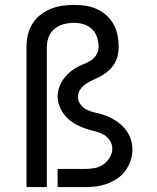

<svg xmlns="http://www.w3.org/2000/svg" viewBox="-20 -763 640 783"><path d="M88 0V-571Q88 -596 93.5 -620Q99 -644 111.5 -665Q124 -686 143.5 -701.5Q163 -717 186 -726.5Q209 -736 233.5 -739.5Q258 -743 282 -743Q306 -743 329.5 -739.5Q353 -736 375 -726Q397 -716 414.5 -700Q432 -684 443.5 -663Q455 -642 459.5 -618.5Q464 -595 464 -571Q464 -554 460 -536.5Q456 -519 447 -504Q438 -489 425 -477Q412 -465 397 -456Q382 -447 366 -440Q350 -433 335 -424Q320 -415 309 -400.5Q298 -386 298 -368Q298 -351 308.5 -337Q319 -323 334 -315.5Q349 -308 365.5 -304.5Q382 -301 398 -296Q414 -291 429.5 -283.5Q445 -276 458.5 -266.5Q472 -257 483.5 -245Q495 -233 503.5 -218Q512 -203 516 -186.5Q520 -170 520 -154Q520 -130 512.5 -108Q505 -86 491.5 -67Q478 -48 458.5 -35Q439 -22 417.5 -14Q396 -6 373 -3Q350 0 327 0H215V-74H327Q346 -74 365.5 -77.5Q385 -81 401 -92Q417 -103 427.5 -120.5Q438 -138 438 -157Q438 -174 428.5 -189Q419 -204 405 -212.5Q391 -221 374.5 -225.5Q358 -230 342 -234.5Q326 -239 311 -245.5Q296 -252 281.5 -260.5Q267 -269 255 -281Q243 -293 234 -307Q225 -321 220 -337Q215 -353 215 -370Q215 -387 220.5 -404Q226 -421 235.5 -435.5Q245 -450 257.5 -462Q270 -474 285 -483.5Q300 -493 316.5 -499.5Q333 -506 348 -514.5Q363 -523 372.5 -538.5Q382 -554 382 -571Q382 -591 376 -610.5Q370 -630 355.5 -644Q341 -658 321.5 -664Q302 -670 282 -670Q261 -670 240 -664.5Q219 -659 202.5 -645.5Q186 -632 178.5 -612Q171 -592 171 -571V0Z"/></svg>

Font: Iosevka SS04 Extended
Style: Regular
Weight: 400
Width: 7
Monospace: yes
Designer: Belleve Invis
Foundry: Belleve Invis
Version: Version 19.0.0; ttfautohint (v1.8.4)